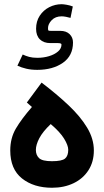

<svg xmlns="http://www.w3.org/2000/svg" viewBox="-20 -886 490 904"><path d="M86.9 -629.4Q101.1 -622.6 117.2 -618.2Q133.3 -613.8 156.2 -613.8Q185.1 -613.8 210.9 -621.6Q236.8 -629.4 253.2 -643.6Q269.5 -657.7 269.5 -676.3Q269.5 -683.1 252.4 -683.1H217.3Q185.5 -683.1 167.7 -700.7Q149.9 -718.3 149.9 -750.5Q149.9 -785.6 167 -811.8Q184.1 -837.9 211.7 -852.1Q239.3 -866.2 270.5 -866.2Q278.3 -866.2 293.9 -863.5Q309.6 -860.8 322.8 -855.5L312 -801.8Q302.2 -804.7 290.5 -806.9Q278.8 -809.1 270.5 -809.1Q240.7 -809.1 223.4 -791Q206.1 -772.9 206.1 -753.9Q206.1 -744.6 207.5 -742.7Q209 -740.7 219.7 -740.7H263.7Q292 -740.7 307.9 -725.1Q323.7 -709.5 323.7 -686Q323.7 -623.5 276.1 -590.3Q228.5 -557.1 155.3 -557.1Q127 -557.1 104 -562.5Q81.1 -567.9 62 -576.7ZM175.8 -497.1Q247.1 -442.9 302.7 -390.4Q358.4 -337.9 390.1 -285.2Q421.9 -232.4 421.9 -177.7Q421.9 -124 396.5 -84.5Q371.1 -44.9 326.4 -23.4Q281.7 -2 225.1 -2Q138.7 -2 83.5 -45.9Q28.3 -89.8 28.3 -177.7Q28.3 -235.8 54.9 -281Q81.5 -326.2 130.4 -382.3L106.4 -403.3ZM218.8 -301.8Q181.2 -266.1 165 -235.1Q148.9 -204.1 148.9 -180.2Q148.9 -155.8 164.1 -141.4Q179.2 -127 224.6 -127Q271.5 -127 286.4 -139.6Q301.3 -152.3 301.3 -180.7Q301.3 -201.2 282 -232.9Q262.7 -264.6 218.8 -301.8Z"/></svg>

Font: Vazir WOL-UI
Style: Bold-WOL-UI
Weight: 700
Designer: Saber Rastikerdar
Foundry: Saber Rastikerdar
Version: Version 30.1.0